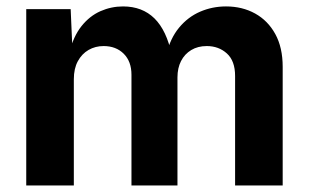

<svg xmlns="http://www.w3.org/2000/svg" viewBox="-20 -569 948 589"><path d="M60.5 0V-541H196.8L202.6 -408.2H192.9Q205.1 -457.5 230 -488.8Q254.9 -520 288.1 -534.7Q321.3 -549.3 357.4 -549.3Q416.5 -549.3 453.9 -512.5Q491.2 -475.6 506.8 -400.9H490.2Q502 -451.2 529.3 -484.1Q556.6 -517.1 594 -533.2Q631.3 -549.3 673.3 -549.3Q723.1 -549.3 762.5 -527.6Q801.8 -505.9 824.5 -464.6Q847.2 -423.3 847.2 -363.8V0H701.2V-335.9Q701.2 -382.3 676 -405Q650.9 -427.7 614.3 -427.7Q586.9 -427.7 566.7 -415.5Q546.4 -403.3 535.4 -381.8Q524.4 -360.4 524.4 -331.5V0H383.3V-339.8Q383.3 -380.4 359.6 -404.1Q335.9 -427.7 297.9 -427.7Q272.5 -427.7 251.7 -415.8Q231 -403.8 218.8 -381.3Q206.5 -358.9 206.5 -325.7V0Z"/></svg>

Font: Inter 17pt
Style: Bold
Weight: 700
Version: Version 4.001;git-66647c0bb